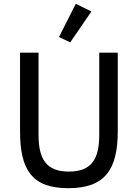

<svg xmlns="http://www.w3.org/2000/svg" viewBox="-20 -974 722 1006"><path d="M459 -914 377 -954 289 -780 348 -752ZM85 -698V-286C85 -82 149 12 338 12C527 12 597 -82 597 -286V-698H500V-267C500 -140 459 -75 341 -75C223 -75 182 -140 182 -267V-698Z"/></svg>

Font: IBM Plex Arabic Text
Style: Regular
Weight: 450
Designer: Mike Abbink, Paul van der Laan, Pieter van Rosmalen, Wael Morcos, Khajak Apelian
Foundry: Bold Monday
Version: Version 1.0